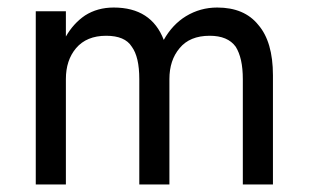

<svg xmlns="http://www.w3.org/2000/svg" viewBox="-20 -490 820 510"><path d="M705 -290V0H625V-280Q625 -336 606 -366Q585 -395 537 -395Q484 -395 457 -362Q430 -330 430 -280V0H350V-280Q350 -339 330 -366Q312 -395 262 -395Q210 -395 182 -362Q155 -330 155 -280V0H75V-460H155V-393Q175 -428 206 -449Q239 -470 282 -470Q382 -470 415 -384Q438 -425 474 -447Q512 -470 557 -470Q629 -470 666 -424Q705 -379 705 -290Z"/></svg>

Font: jost-mod-400
Style: Regular
Weight: 400
Version: Version 3.200; ttfautohint (v0.97) -l 8 -r 50 -G 200 -x 14 -